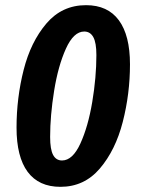

<svg xmlns="http://www.w3.org/2000/svg" viewBox="-20 -707 547 743"><path d="M44 -213Q44 -100 87 -42Q130 16 214 16Q306 16 366.5 -55Q427 -126 455 -235Q483 -344 483 -458Q483 -570 440 -628.5Q397 -687 313 -687Q220 -687 159.5 -616Q99 -545 71.5 -436.5Q44 -328 44 -213ZM353 -494Q353 -408 337 -312.5Q321 -217 291 -151.5Q261 -86 220 -86Q197 -86 185.5 -107.5Q174 -129 174 -177Q174 -260 189.5 -356Q205 -452 235 -518.5Q265 -585 306 -585Q329 -585 341 -563.5Q353 -542 353 -494Z"/></svg>

Font: Fira Sans Extra Condensed SemiBold
Style: Italic
Weight: 600
Width: 3
Italic angle: -8°
Designer: Carrois Corporate & Edenspiekermann AG
Foundry: Carrois Corporate GbR & Edenspiekermann AG
Version: Version 4.203